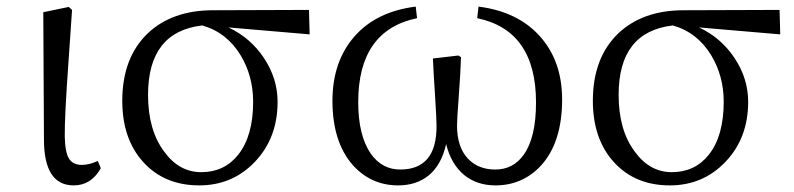

<svg xmlns="http://www.w3.org/2000/svg" viewBox="-20 -547 2403 581"><path d="M203 14Q113 14 113 -125L111 -510L188 -526L198 -517Q194 -460 188 -371Q175 -191 176 -133Q177 -84 190 -65Q202 -48 228 -48Q250 -48 276 -60L285 -38Q256 14 203 14Z M583 14Q478 14 414 -56Q350 -126 350 -242Q350 -372 427 -446Q501 -516 625 -516L915 -517L917 -443L671 -464Q738 -433 779 -371Q820 -309 820 -239Q820 -129 751 -57Q683 14 583 14ZM589 -26Q659 -26 701 -79Q746 -136 746 -239Q746 -317 708 -380Q666 -449 592 -470Q428 -451 428 -260Q428 -153 477 -88Q522 -26 589 -26Z M1185 14Q1103 14 1048 -47Q986 -117 986 -242Q986 -360 1052 -436Q1118 -512 1238 -527L1242 -492Q1064 -455 1064 -238Q1064 -137 1102 -82Q1136 -34 1191 -34Q1301 -34 1301 -165Q1301 -187 1297 -249Q1292 -324 1290 -370L1367 -379L1375 -374Q1374 -333 1368 -252Q1363 -187 1363 -167Q1363 -102 1396 -67Q1427 -34 1479 -34Q1533 -34 1565 -79Q1602 -131 1602 -237Q1602 -455 1424 -492L1428 -527Q1547 -512 1614 -437Q1681 -362 1681 -246Q1681 -117 1618 -47Q1562 14 1479 14Q1424 14 1385 -17Q1345 -50 1330 -111Q1316 -48 1277 -16Q1240 14 1185 14Z M2007 14Q1902 14 1838 -56Q1774 -126 1774 -242Q1774 -372 1851 -446Q1925 -516 2049 -516L2339 -517L2341 -443L2095 -464Q2162 -433 2203 -371Q2244 -309 2244 -239Q2244 -129 2175 -57Q2107 14 2007 14ZM2013 -26Q2083 -26 2125 -79Q2170 -136 2170 -239Q2170 -317 2132 -380Q2090 -449 2016 -470Q1852 -451 1852 -260Q1852 -153 1901 -88Q1946 -26 2013 -26Z"/></svg>

Font: Cactus Classical Serif
Style: Regular
Weight: 400
Designer: Henry Chan (via Glyphwiki)、田海東、宇文滿月
Foundry: Moonlit Owen
Version: Version 1.000